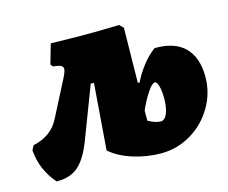

<svg xmlns="http://www.w3.org/2000/svg" viewBox="-114 -576 819 689"><g transform="rotate(-15 296.0 -231.0)"><path d="M630 -214Q630 -154 599.5 -102Q569 -50 517.5 -19.5Q466 11 406 11Q353 11 301.5 -5.5Q250 -22 219 -50L238 -296H226L152 -102Q128 -40 97.5 -14Q67 12 17 11Q-32 -45 -38 -119L-29 -136Q5 -143 29.5 -161Q54 -179 68 -207L137 -341Q148 -363 148 -372Q148 -381 139.5 -385Q131 -389 111 -391L104 -400L125 -473Q211 -471 252 -471Q293 -471 379 -473H380V-472L393 -459L390 -256L396 -254Q430 -322 480 -360Q555 -361 592.5 -323Q630 -285 630 -214ZM467 -176Q467 -205 462 -223Q457 -241 449 -241Q439 -241 421.5 -215Q404 -189 388 -153V-115Q416 -100 434 -100Q449 -100 458 -121Q467 -142 467 -176Z"/></g></svg>

Font: Alegreya Black
Style: Italic
Weight: 900
Italic angle: -7°
Designer: Juan Pablo del Peral
Foundry: Huerta Tipografica
Version: Version 2.007; ttfautohint (v1.6)